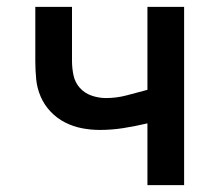

<svg xmlns="http://www.w3.org/2000/svg" viewBox="-20 -540 640 560"><path d="M410 0V-180Q410 -180 410 -180Q410 -180 409 -180Q375 -172 340.5 -166.5Q306 -161 271 -161Q245 -161 219 -166Q193 -171 169.5 -183Q146 -195 127.5 -214.5Q109 -234 98.5 -258.5Q88 -283 85.5 -309.5Q83 -336 83 -362V-520H190V-362Q190 -341 194.5 -320Q199 -299 213 -283.5Q227 -268 247.5 -261Q268 -254 289 -254Q320 -254 350 -262Q380 -270 410 -278V-520H517V0Z"/></svg>

Font: Iosevka Custom SmBdEx
Style: Regular
Weight: 600
Width: 7
Monospace: yes
Designer: Belleve Invis
Foundry: Belleve Invis
Version: Version 11.2.4; ttfautohint (v1.8.4)